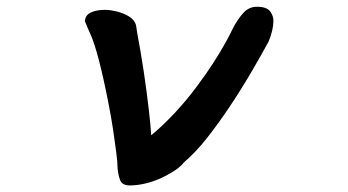

<svg xmlns="http://www.w3.org/2000/svg" viewBox="-20 -507 1040 574"><path d="M233.9 -443.4Q234.4 -455.6 241.5 -462.6Q248.5 -469.7 262.2 -473.6Q275.9 -477.5 294.9 -477.5Q309.1 -477.5 327.6 -473.1Q344.2 -469.2 359.4 -461.4Q383.8 -448.7 387.2 -428.7L390.1 -409.2Q412.1 -292 425.3 -175.3Q429.7 -137.7 432.1 -102.5Q466.8 -131.3 502.9 -169.9Q539.1 -208.5 571.3 -252.4Q620.6 -318.4 656.2 -383.3Q665.5 -399.9 676.8 -423.3Q689 -447.3 706.1 -466.8Q723.1 -486.8 748.5 -486.8Q778.3 -486.8 788.6 -471.7Q797.4 -458.5 797.4 -445.3Q797.4 -418 783.2 -383.3Q760.7 -341.3 730.5 -290Q665 -178.7 599.1 -94.7Q564 -50.3 529.3 -21Q516.6 -3.4 481 15.6Q451.7 31.7 422.4 39.6Q393.1 47.4 368.2 47.4Q344.7 47.4 338.9 30.8Q333.5 17.1 331.5 -3.4V-3.9Q331.5 -21 327.6 -51.5Q323.7 -82 317.9 -120.6Q312 -159.2 303.7 -201.2Q273.9 -353 250 -405.8Q241.2 -424.8 233.9 -443.4Z"/></svg>

Font: Bakudai
Style: Medium
Weight: 500
Version: Version 1.48